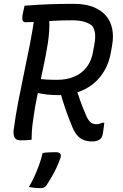

<svg xmlns="http://www.w3.org/2000/svg" viewBox="-20 -730 640 1003"><path d="M371 -286Q385 -243 399.5 -203Q414 -163 432 -122Q442 -100 454 -90.5Q466 -81 484 -81Q493 -81 500.5 -83.5Q508 -86 515 -89H525Q523 -74 521.5 -60.5Q520 -47 517 -31Q515 -20 510.5 -12Q506 -4 499 0Q492 4 483 6.5Q474 9 462 9Q437 9 417.5 1.5Q398 -6 384 -22Q370 -38 359 -64Q339 -111 322.5 -159Q306 -207 292 -257ZM108 -700Q179 -706 242 -708Q305 -710 365 -710Q425 -710 467 -693.5Q509 -677 533.5 -648Q558 -619 566 -580Q574 -541 566 -495L560 -460Q551 -406 527 -363.5Q503 -321 467 -292Q431 -263 385 -248Q339 -233 287 -233Q256 -233 228 -236Q200 -239 175 -245L153 -238L169 -320Q195 -316 221 -314.5Q247 -313 280 -313Q327 -313 366.5 -329Q406 -345 432.5 -379Q459 -413 467 -465L473 -498Q479 -530 476.5 -554Q474 -578 462 -595Q443 -610 418 -617Q393 -624 355 -624Q307 -624 262.5 -621.5Q218 -619 180 -616.5Q142 -614 113 -614Q102 -614 98.5 -623Q95 -632 97 -647Q100 -662 102.5 -674.5Q105 -687 108 -700ZM145 0Q131 2 116.5 2.5Q102 3 86 3Q64 3 56.5 -11Q49 -25 51 -49Q61 -124 75 -197Q89 -270 104.5 -343.5Q120 -417 135 -492.5Q150 -568 161 -647L252 -652L237 -627Q239 -600 237 -569.5Q235 -539 230 -504Q219 -437 204.5 -369.5Q190 -302 175.5 -234Q161 -166 152 -96Q148 -69 146.5 -45Q145 -21 145 0ZM203 69Q216 67 226.5 66.5Q237 66 248.5 65.5Q260 65 271 65Q287 65 293.5 71.5Q300 78 297 92Q287 120 275.5 145Q264 170 251 192.5Q238 215 222 239Q216 247 209 250Q202 253 192 253Q177 253 162 251.5Q147 250 131 247Q148 218 160.5 190Q173 162 184 132.5Q195 103 203 69Z"/></svg>

Font: Rec Mono Semicasual
Style: Italic
Weight: 400
Italic angle: -10°
Version: Version 1.085; ttfautohint (v1.8.4.7-5d5b)